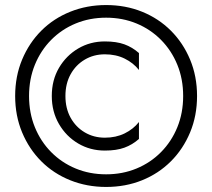

<svg xmlns="http://www.w3.org/2000/svg" viewBox="-20 -730 840 760"><path d="M40 -350Q40 -428 67.5 -494Q95 -560 143.5 -608.5Q192 -657 258 -683.5Q324 -710 400 -710Q477 -710 542.5 -683.5Q608 -657 656.5 -608.5Q705 -560 732.5 -494Q760 -428 760 -350Q760 -272 732.5 -206Q705 -140 656.5 -91.5Q608 -43 542.5 -16.5Q477 10 400 10Q324 10 258 -16.5Q192 -43 143.5 -91.5Q95 -140 67.5 -206Q40 -272 40 -350ZM95 -350Q95 -283 118 -226.5Q141 -170 182.5 -128Q224 -86 279.5 -63Q335 -40 400 -40Q465 -40 520.5 -63Q576 -86 617.5 -128Q659 -170 682 -226.5Q705 -283 705 -350Q705 -417 682 -473.5Q659 -530 617.5 -572Q576 -614 520.5 -637Q465 -660 400 -660Q335 -660 279.5 -637Q224 -614 182.5 -572Q141 -530 118 -473.5Q95 -417 95 -350ZM239 -350Q239 -301 259.5 -264Q280 -227 315.5 -206Q351 -185 395 -185Q439 -185 473.5 -202Q508 -219 530 -247V-180Q504 -157 472.5 -145.5Q441 -134 395 -134Q337 -134 289.5 -162Q242 -190 213.5 -239Q185 -288 185 -350Q185 -413 213.5 -461.5Q242 -510 289.5 -538Q337 -566 395 -566Q441 -566 472.5 -554.5Q504 -543 530 -520V-453Q508 -481 473.5 -498Q439 -515 395 -515Q351 -515 315.5 -494Q280 -473 259.5 -436Q239 -399 239 -350Z"/></svg>

Font: Jost
Style: Regular
Weight: 400
Version: Version 3.710